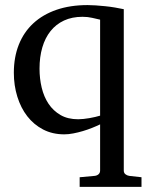

<svg xmlns="http://www.w3.org/2000/svg" viewBox="-20 -514 589 752"><path d="M372.1 -437Q358.4 -439.9 341.1 -444.1Q323.7 -448.2 303.2 -448.2Q262.2 -448.2 230.7 -433.6Q199.2 -418.9 178 -392.3Q156.7 -365.7 145.8 -328.4Q134.8 -291 134.8 -245.1Q134.8 -206.5 143.3 -170.7Q151.9 -134.8 170.2 -107.4Q188.5 -80.1 217 -63.5Q245.6 -46.9 286.1 -46.9Q295.4 -46.9 306.9 -48.1Q318.4 -49.3 330.1 -51.3Q341.8 -53.2 352.8 -55.9Q363.8 -58.6 372.1 -61ZM292 217.8V180.2L351.1 174.8Q359.9 173.8 366 168.5Q372.1 163.1 372.1 153.8V-26.9Q357.9 -20 340.8 -13.2Q323.7 -6.3 304.9 -0.7Q286.1 4.9 267.3 8.5Q248.5 12.2 231.9 12.2Q185.5 12.2 148.9 -6.8Q112.3 -25.9 86.9 -58.6Q61.5 -91.3 47.9 -135.3Q34.2 -179.2 34.2 -229Q34.2 -290 53.7 -339.1Q73.2 -388.2 110.4 -422.6Q147.5 -457 201.2 -475.6Q254.9 -494.1 323.2 -494.1Q336.9 -494.1 355 -492.9Q373 -491.7 392.1 -489.7Q411.1 -487.8 430.2 -484.6Q449.2 -481.4 464.8 -478V153.8Q464.8 163.1 470.9 168.2Q477.1 173.3 485.8 174.8L534.2 180.2V217.8Z"/></svg>

Font: BabelStone Ogham
Style: Italic
Weight: 400
Italic angle: -30°
Designer: Andrew West
Foundry: BabelStone
Version: Version 2.02 March 14, 2022